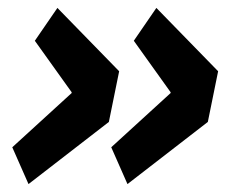

<svg xmlns="http://www.w3.org/2000/svg" viewBox="-20 -515 602 485"><path d="M52 -50 11 -143 161 -280V-282L68 -412L125 -495L281 -335L255 -207ZM302 -50 261 -143 411 -280V-282L318 -412L375 -495L531 -335L505 -207Z"/></svg>

Font: IBM Plex Sans Var
Style: Italic
Weight: 400
Italic angle: -11.31°
Designer: Mike Abbink, Paul van der Laan, Pieter van Rosmalen
Foundry: Bold Monday
Version: Version 1.001